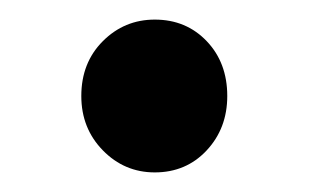

<svg xmlns="http://www.w3.org/2000/svg" viewBox="-20 -506 315 196"><path d="M138 -330Q107 -330 85 -352.5Q63 -375 63 -408Q63 -442 85 -464Q107 -486 138 -486Q170 -486 191 -464Q212 -442 212 -408Q212 -375 191 -352.5Q170 -330 138 -330Z"/></svg>

Font: Source Sans 3 SemiBold
Style: Regular
Weight: 600
Designer: Paul D. Hunt
Foundry: Adobe
Version: Version 3.046;hotconv 1.0.118;makeotfexe 2.5.65603